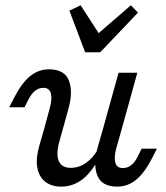

<svg xmlns="http://www.w3.org/2000/svg" viewBox="-20 -685 621 718"><path d="M141.9 -356.5Q125 -356.5 111.3 -345.6Q97.6 -334.7 86.3 -312.9L71.8 -283.9H14.5L32.3 -318.5Q61.3 -375 92.7 -400.4Q124.2 -425.8 162.9 -425.8Q221 -425.8 237.5 -384.3Q254 -342.7 235.5 -276.6L216.1 -206.5H146L166.1 -280.6Q175.8 -316.1 170.2 -336.3Q164.5 -356.5 141.9 -356.5ZM244.4 -57.3Q275 -57.3 301.6 -75.8Q328.2 -94.4 348.4 -129.8V-91.1Q321 -38.7 286.3 -12.9Q251.6 12.9 208.9 12.9Q171.8 12.9 148.4 -6Q125 -25 119.4 -59.3Q113.7 -93.5 126.6 -138.7L146 -206.5H216.1L202.4 -157.3Q188.7 -108.9 199.6 -83.1Q210.5 -57.3 244.4 -57.3ZM423.4 -412.9H493.5L436.3 -206.5H366.1ZM439.5 -56.5Q456.5 -56.5 470.6 -67.3Q484.7 -78.2 495.2 -100L509.7 -129H566.9L549.2 -94.4Q520.2 -37.9 488.7 -12.5Q457.3 12.9 418.5 12.9Q360.5 12.9 344 -28.6Q327.4 -70.2 346 -136.3L366.1 -206.5H436.3L415.3 -132.3Q405.6 -96.8 411.3 -76.6Q416.9 -56.5 439.5 -56.5ZM496 -637.9 354.8 -489.5H298.4L239.5 -645.2L281.5 -665.3L363.7 -537.9L318.5 -534.7L469.4 -665.3Z"/></svg>

Font: Playfair Micro SmCond SmLight
Style: Italic
Weight: 360
Width: 4
Italic angle: -15.6°
Designer: Claus Eggers Sørensen
Foundry: Claus Eggers Sørensen
Version: Version 2.203;Glyphs 3.3 (3326)